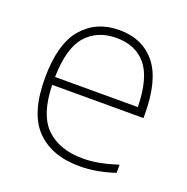

<svg xmlns="http://www.w3.org/2000/svg" viewBox="-105 -647 736 755"><g transform="rotate(20 263.0 -269.5)"><path d="M305 9Q188.5 9 123.8 -57Q59 -123 59 -270Q59 -413.5 116.8 -480.8Q174.5 -548 271 -548Q368 -548 422.5 -480.8Q477 -413.5 477 -270V-255H95Q98 -130.5 153.5 -77.2Q209 -24 307 -24Q340.5 -24 375.8 -30.8Q411 -37.5 451.5 -50.5V-16.5Q375 9 305 9ZM271 -515Q191 -515 144.2 -462.5Q97.5 -410 95 -288H441.5Q439 -409.5 394.8 -462.2Q350.5 -515 271 -515Z"/></g></svg>

Font: Encode Sans SemiExpanded SemiExpanded Thin
Style: Regular
Weight: 100
Width: 6
Designer: Multiple Designers
Foundry: Impallari Type
Version: Version 3.000; ttfautohint (v1.8.3) -l 8 -r 50 -G 200 -x 14 